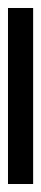

<svg xmlns="http://www.w3.org/2000/svg" viewBox="167 -126 103 481"><g transform="rotate(90 218.5 114.5)"><path d="M439 146H-2V83H439Z"/></g></svg>

Font: Noto Sans Lao ExtraCondensed
Style: Regular
Weight: 400
Width: 2
Designer: Monotype Design Team
Foundry: Monotype Imaging Inc.
Version: Version 2.003; ttfautohint (v1.8.4.7-5d5b)